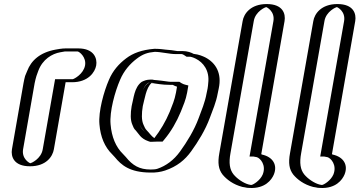

<svg xmlns="http://www.w3.org/2000/svg" viewBox="-20 -787 1775 948"><path d="M226 -50 284 -381H336C381 -381 427 -419 435 -464C443 -509 411 -548 366 -548H304C293 -548 281 -546 266 -543C205 -532 156 -496 134 -438L125 -413C122 -403 119 -391 116 -376L59 -50C51 -4 82 34 128 34C174 34 218 -4 226 -50ZM211 -50 272 -396H339C376 -396 414 -428 420 -464C426 -500 399 -533 363 -533H301C292 -533 280 -531 266 -528C210 -518 168 -487 148 -435L139 -411C137 -403 133 -390 131 -376L74 -50C67 -12 93 19 130 19C167 19 204 -12 211 -50ZM211 -50C204 -12 167 19 130 19C93 19 67 -12 74 -50L131 -376C133 -390 137 -403 139 -411L148 -435C168 -487 210 -518 266 -528C280 -531 292 -533 301 -533H363C399 -533 426 -500 420 -464C414 -428 376 -396 339 -396H272ZM226 -50C218 -4 174 34 128 34C82 34 51 -4 59 -50L116 -376C119 -391 122 -404 125 -413L134 -438C156 -496 205 -532 266 -543C280 -546 292 -548 304 -548H366C411 -548 443 -509 435 -464C427 -419 381 -381 336 -381H284ZM191 -50C183 -2 133 19 130 19C127 19 86 -2 94 -50L151 -376C154 -390 157 -403 160 -412L169 -437C190 -494 237 -522 278 -529C288 -531 299 -533 301 -533H363C372 -532 407 -505 400 -464C392 -421 346 -397 339 -396H252ZM246 -50 304 -381H336C415 -381 449 -430 455 -464C461 -498 445 -548 366 -548H304C283 -548 267 -544 254 -542C178 -528 134 -489 114 -436L104 -412C101 -403 99 -390 96 -376L39 -50C33 -14 48 34 128 34C208 34 240 -14 246 -50Z M874 -356 869 -330C863 -293 851 -268 839 -237C819 -187 790 -140 759 -103H758C757 -102 757 -102 756 -102H736C712 -111 700 -133 683 -149C676 -155 673 -164 669 -174C659 -195 659 -228 665 -263C676 -301 682 -360 711 -377C711 -378 712 -378 713 -378C716 -379 718 -379 721 -379H722C728 -378 736 -377 746 -376C770 -374 796 -368 820 -368H846C855 -363 863 -359 874 -356ZM744 -546C694 -542 659 -530 625 -504C589 -477 559 -441 539 -395C514 -337 485 -236 491 -171C496 -108 518 -56 555 -20L568 -6C602 35 641 65 722 65C743 66 762 63 778 58C830 41 870 8 902 -36C936 -84 974 -142 996 -203C1010 -241 1027 -280 1035 -326L1040 -350C1057 -427 1024 -481 974 -507C960 -514 943 -522 922 -522C910 -531 895 -535 879 -535H849C848 -535 847 -535 844 -536C828 -539 808 -541 791 -542C776 -544 766 -546 744 -546ZM651 -264C645 -227 643 -192 655 -166C659 -156 663 -146 672 -137C687 -121 701 -98 731 -87H733L757 -88H765C800 -129 831 -179 853 -234C865 -265 877 -291 884 -330L891 -368L880 -371C869 -374 861 -377 852 -383H823C801 -383 776 -389 750 -391C740 -392 732 -393 726 -394H723C714 -394 708 -390 702 -387C663 -359 660 -297 651 -264ZM915 -507C904 -515 892 -520 877 -520H847C829 -520 808 -526 787 -527C770 -529 764 -531 742 -531C695 -528 664 -516 633 -493C599 -468 572 -434 553 -391C528 -335 500 -236 506 -175C510 -114 531 -65 566 -31L580 -17C613 23 646 50 724 50C744 51 761 49 775 44C823 28 860 -2 890 -43C923 -90 960 -147 982 -206C997 -245 1012 -282 1020 -326L1025 -350C1041 -421 1013 -468 966 -493C952 -500 936 -507 919 -507ZM702 -387C707 -390 714 -394 723 -394H726C732 -393 740 -392 750 -391C776 -389 801 -383 823 -383H852C861 -377 869 -374 880 -371L891 -368L884 -330C877 -291 865 -265 853 -234C831 -179 800 -129 765 -88H757L733 -87H731C701 -98 687 -121 672 -137C663 -146 659 -156 655 -166C643 -192 645 -227 651 -264C660 -297 663 -359 702 -387ZM915 -507H919C936 -507 952 -500 966 -493C1013 -468 1041 -421 1025 -350L1020 -326C1012 -282 997 -245 982 -206C960 -147 923 -90 890 -43C860 -2 823 28 775 44C761 49 744 51 724 50C646 50 613 23 580 -17L566 -31C531 -65 510 -114 506 -175C500 -236 528 -335 553 -391C572 -434 599 -468 633 -493C664 -516 695 -528 742 -531C764 -531 770 -529 787 -527C808 -526 829 -520 847 -520H877C892 -520 904 -515 915 -507ZM665 -263C659 -227 659 -196 669 -174C674 -163 676 -156 684 -149C701 -131 711 -112 736 -102H759C790 -140 819 -187 839 -237C851 -269 863 -293 869 -330L874 -356C863 -359 855 -363 846 -368H820C796 -368 770 -374 746 -376C735 -377 729 -377 721 -379C719 -379 717 -378 715 -378C681 -360 676 -304 665 -263ZM922 -522C943 -522 960 -514 974 -507C1024 -481 1057 -427 1040 -350L1035 -326C1027 -280 1010 -241 996 -203C974 -142 936 -84 902 -36C870 8 830 41 778 58C762 63 743 66 722 65C641 65 602 35 568 -6L555 -20C518 -56 496 -108 491 -171C485 -236 514 -337 539 -395C559 -441 589 -477 625 -504C659 -530 695 -542 744 -546H745C768 -546 774 -544 791 -542C808 -541 828 -538 843 -536C843 -536 846 -535 849 -535H879C896 -535 910 -529 922 -522ZM680 -383C642 -356 640 -299 630 -263C624 -227 623 -194 634 -170C638 -160 641 -151 651 -142C665 -127 674 -103 712 -90L721 -87H733L760 -88H783L792 -99C824 -137 852 -185 873 -236C885 -267 897 -292 904 -330L910 -365L894 -369C888 -371 883 -372 875 -377L866 -383H823C812 -383 788 -388 755 -391C742 -392 740 -392 732 -394H723C704 -394 693 -389 680 -383ZM847 -520H877C877 -520 882 -520 892 -513L901 -507H919C920 -507 934 -504 947 -497C983 -479 1016 -439 1008 -376C1007 -368 1007 -359 1005 -350L1000 -326C992 -281 975 -242 961 -204C939 -144 903 -86 869 -39C838 4 799 32 758 46C749 49 739 50 725 50H724C668 50 635 30 601 -12L587 -27C552 -61 531 -111 526 -173C520 -236 548 -336 573 -393C592 -438 622 -472 655 -497C685 -520 709 -528 744 -531C774 -531 817 -520 847 -520ZM820 -368H833C840 -364 847 -361 854 -359L849 -330C842 -292 830 -266 818 -235C798 -187 771 -142 742 -105C727 -115 718 -130 704 -144C697 -151 694 -159 689 -170C678 -193 679 -227 685 -263C694 -296 701 -353 728 -377C756 -374 777 -368 820 -368ZM936 -521C925 -527 907 -535 879 -535H855C838 -538 815 -541 797 -542C786 -543 771 -546 745 -546H742C681 -541 637 -525 603 -499C567 -472 537 -438 518 -393C493 -336 465 -236 471 -173C476 -111 497 -61 534 -25L547 -11C579 28 620 64 721 65C749 66 774 62 795 55C854 35 893 3 924 -40C958 -87 994 -145 1016 -205C1030 -243 1047 -281 1055 -326L1060 -350C1076 -424 1047 -476 993 -504C980 -510 963 -518 936 -521Z M1198 -683C1206 -729 1251 -767 1297 -767C1343 -767 1373 -729 1365 -683L1250 -29C1252 -29 1256 -27 1257 -26L1266 -24C1304 -15 1333 26 1312 76C1296 114 1247 151 1200 139L1190 137C1153 127 1120 104 1100 80C1079 53 1074 19 1083 -31ZM1213 -683C1220 -721 1257 -752 1294 -752C1331 -752 1357 -721 1350 -683L1232 -14H1245C1248 -13 1246 -13 1249 -12L1260 -9C1291 -1 1315 32 1298 73C1285 105 1245 134 1206 124L1196 122C1161 113 1130 92 1112 70C1094 47 1090 17 1098 -31ZM1213 -683 1098 -31C1090 17 1094 47 1112 70C1130 92 1161 113 1196 122L1206 124C1245 134 1285 105 1298 73C1315 32 1291 -1 1260 -9L1249 -12C1246 -13 1248 -12 1245 -14H1232L1350 -683C1357 -721 1331 -752 1294 -752C1257 -752 1220 -721 1213 -683ZM1198 -683 1083 -31C1074 19 1079 53 1100 80C1120 104 1152 127 1190 137L1200 139C1249 151 1296 115 1312 76C1333 26 1304 -15 1266 -24C1260 -25 1256 -26 1251 -29H1250L1365 -683C1373 -729 1343 -767 1297 -767C1251 -767 1206 -729 1198 -683ZM1233 -683C1241 -731 1291 -752 1294 -752C1297 -752 1338 -731 1330 -683L1212 -14H1232L1248 -11C1265 -6 1296 28 1277 75C1264 105 1230 125 1222 126H1218L1208 124C1182 117 1151 96 1133 74C1114 50 1109 18 1118 -31ZM1178 -683 1063 -31C1054 18 1059 49 1079 75C1099 99 1131 124 1177 136L1189 138C1196 140 1204 141 1212 141C1289 145 1321 101 1332 75C1351 29 1329 -12 1273 -24L1270 -26L1385 -683C1391 -719 1377 -767 1297 -767C1217 -767 1184 -719 1178 -683Z M1547 -683C1555 -729 1600 -767 1646 -767C1692 -767 1722 -729 1714 -683L1599 -29C1601 -29 1605 -27 1606 -26L1615 -24C1653 -15 1682 26 1661 76C1645 114 1596 151 1549 139L1539 137C1502 127 1469 104 1449 80C1428 53 1423 19 1432 -31ZM1562 -683C1569 -721 1606 -752 1643 -752C1680 -752 1706 -721 1699 -683L1581 -14H1594C1597 -13 1595 -13 1598 -12L1609 -9C1640 -1 1664 32 1647 73C1634 105 1594 134 1555 124L1545 122C1510 113 1479 92 1461 70C1443 47 1439 17 1447 -31ZM1562 -683 1447 -31C1439 17 1443 47 1461 70C1479 92 1510 113 1545 122L1555 124C1594 134 1634 105 1647 73C1664 32 1640 -1 1609 -9L1598 -12C1595 -13 1597 -12 1594 -14H1581L1699 -683C1706 -721 1680 -752 1643 -752C1606 -752 1569 -721 1562 -683ZM1547 -683 1432 -31C1423 19 1428 53 1449 80C1469 104 1501 127 1539 137L1549 139C1598 151 1645 115 1661 76C1682 26 1653 -15 1615 -24C1609 -25 1605 -26 1600 -29H1599L1714 -683C1722 -729 1692 -767 1646 -767C1600 -767 1555 -729 1547 -683ZM1582 -683C1590 -731 1640 -752 1643 -752C1646 -752 1687 -731 1679 -683L1561 -14H1581L1597 -11C1614 -6 1645 28 1626 75C1613 105 1579 125 1571 126H1567L1557 124C1531 117 1500 96 1482 74C1463 50 1458 18 1467 -31ZM1527 -683 1412 -31C1403 18 1408 49 1428 75C1448 99 1480 124 1526 136L1538 138C1545 140 1553 141 1561 141C1638 145 1670 101 1681 75C1700 29 1678 -12 1622 -24L1619 -26L1734 -683C1740 -719 1726 -767 1646 -767C1566 -767 1533 -719 1527 -683Z"/></svg>

Font: Blanket
Style: Black
Weight: 900
Foundry: Cannot Into Space Fonts
Version: Version 0.9